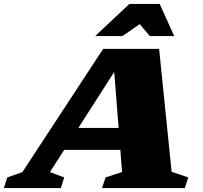

<svg xmlns="http://www.w3.org/2000/svg" viewBox="-84 -955 1030 975"><path d="M787.5 -82.5 872 -54 854.5 0H434L452 -54L536 -81.5L527 -194H242L169.5 -81L242 -54L225 0H-64.5L-47 -54L29.5 -81L440 -707H724ZM314 -305.5H518.5L496 -589.5ZM399.5 -772 573 -935H727L800.5 -772H676.5L625.5 -832.5L538 -772Z"/></svg>

Font: Newsreader Caption ExtraBold
Style: Italic
Weight: 800
Italic angle: -17°
Designer: Hugues Gentile
Foundry: Production Type
Version: Version 1.001